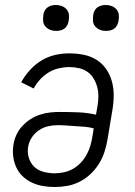

<svg xmlns="http://www.w3.org/2000/svg" viewBox="-20 -742 540 770"><path d="M199 8Q175 8 152 4Q129 0 108.5 -9.5Q88 -19 71.5 -34.5Q55 -50 45.5 -70.5Q36 -91 33 -114.5Q30 -138 34 -162Q37 -182 46 -201.5Q55 -221 70 -237Q85 -253 103 -264.5Q121 -276 141.5 -282.5Q162 -289 181.5 -291Q201 -293 221 -293Q258 -293 294.5 -291.5Q331 -290 365 -282L370 -311Q374 -332 374.5 -352Q375 -372 370.5 -390.5Q366 -409 356.5 -425.5Q347 -442 332 -453Q317 -464 297.5 -468.5Q278 -473 258 -473Q237 -473 215.5 -468Q194 -463 175 -451.5Q156 -440 140.5 -423Q125 -406 115 -387L65 -412Q79 -438 100 -461Q121 -484 146.5 -499.5Q172 -515 200.5 -521.5Q229 -528 257 -528Q287 -528 315 -522.5Q343 -517 366.5 -502.5Q390 -488 405.5 -465.5Q421 -443 428.5 -416.5Q436 -390 436 -361Q436 -332 431 -302L411 -182Q407 -158 399 -133Q391 -108 377 -85.5Q363 -63 343 -44Q323 -25 299 -13Q275 -1 249.5 3.5Q224 8 199 8ZM199 -47Q217 -47 236 -51Q255 -55 272 -64.5Q289 -74 303 -88.5Q317 -103 326.5 -120Q336 -137 341.5 -155Q347 -173 350 -191L356 -227Q339 -232 321 -233.5Q303 -235 284.5 -236Q266 -237 247.5 -238.5Q229 -240 211 -240Q192 -240 172.5 -235.5Q153 -231 136 -219.5Q119 -208 107.5 -190.5Q96 -173 93 -154Q89 -131 95.5 -109.5Q102 -88 117 -73.5Q132 -59 154 -53Q176 -47 199 -47ZM405 -618Q392 -618 381 -622.5Q370 -627 362 -636Q354 -645 353 -657.5Q352 -670 354 -683Q355 -691 359.5 -699.5Q364 -708 371.5 -713Q379 -718 387.5 -720Q396 -722 404 -722Q417 -722 428.5 -717.5Q440 -713 447.5 -704Q455 -695 456.5 -682.5Q458 -670 455 -657Q454 -649 449.5 -640.5Q445 -632 438 -627Q431 -622 422 -620Q413 -618 405 -618ZM205 -618Q192 -618 181 -622.5Q170 -627 162 -636Q154 -645 153 -657.5Q152 -670 154 -683Q155 -691 159.5 -699.5Q164 -708 171.5 -713Q179 -718 187.5 -720Q196 -722 204 -722Q217 -722 228.5 -717.5Q240 -713 247.5 -704Q255 -695 256.5 -682.5Q258 -670 255 -657Q254 -649 249.5 -640.5Q245 -632 238 -627Q231 -622 222 -620Q213 -618 205 -618Z"/></svg>

Font: Iosevka Curly Slab Light
Style: Italic
Weight: 300
Italic angle: -9°
Monospace: yes
Designer: Belleve Invis
Foundry: Belleve Invis
Version: Version 22.1.2; ttfautohint (v1.8.4)